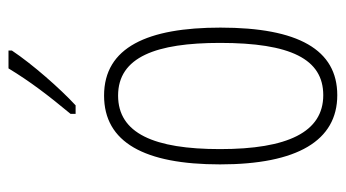

<svg xmlns="http://www.w3.org/2000/svg" viewBox="-201 -603 814 452"><g transform="rotate(-90 206.0 -377.0)"><path d="M313 -756V-764H271C240 -713 208 -671 164 -618V-606H184C224 -643 281 -708 313 -756ZM367 -265C367 -436 321 -539 207 -539C97 -539 45 -444 45 -266C45 -84 101 10 208 10C315 10 367 -82 367 -265ZM81 -266C81 -421 118 -506 207 -506C298 -506 331 -416 331 -266C331 -100 293 -23 208 -23C121 -23 81 -107 81 -266Z"/></g></svg>

Font: Noto Sans Bengali ExtraCondensed ExtraLight
Style: Regular
Weight: 200
Width: 2
Designer: Joana Ranito - Universal Thirst; Jelle Bosma - Monotype Design Team
Foundry: Universal Thirst ehf.
Version: Version 3.000